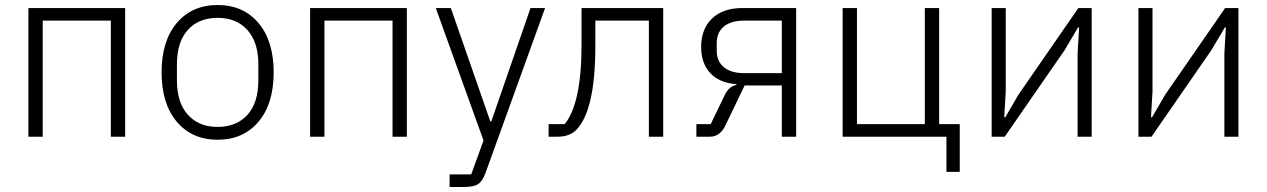

<svg xmlns="http://www.w3.org/2000/svg" viewBox="-20 -544 5041 764"><path d="M93 0V-512H478V0H421V-462H150V0Z M1008.5 -59.5Q948 12 846 12Q744 12 683.5 -59.5Q623 -131 623 -256Q623 -381 683.5 -452.5Q744 -524 846 -524Q948 -524 1008.5 -452.5Q1069 -381 1069 -256Q1069 -131 1008.5 -59.5ZM1008 -224V-288Q1008 -376 964.5 -424.5Q921 -473 846 -473Q771 -473 727.5 -425Q684 -377 684 -288V-224Q684 -136 727.5 -87.5Q771 -39 846 -39Q921 -39 964.5 -87Q1008 -135 1008 -224Z M1214 0V-512H1599V0H1542V-462H1271V0Z M1935 -61 2091 -512H2149L1912 144Q1900 177 1882.5 188.5Q1865 200 1827 200H1769V150H1855L1904 15L1714 -512H1774L1931 -61Z M2163 0V-50H2227Q2294 -133 2294 -364V-512H2619V0H2562V-462H2349V-362Q2349 -103 2272 -26Q2245 0 2199 0Z M2751 0V-50H2808L2862 -162Q2879 -200 2910 -206V-209Q2843 -214 2806.5 -253Q2770 -292 2770 -357Q2770 -429 2813.5 -470.5Q2857 -512 2934 -512H3148V0H3091V-204H2943L2869 -50Q2847 0 2805 0ZM2942 -253H3091V-462H2942Q2889 -462 2860.5 -438.5Q2832 -415 2832 -372V-342Q2832 -300 2860.5 -276.5Q2889 -253 2942 -253Z M3746 140V0H3333V-512H3390V-50H3660V-512H3717V-50H3799V140Z M3926 0V-512H3982V-180L3976 -77H3980L4033 -168L4271 -512H4324V0H4268V-332L4274 -435H4270L4216 -344L3978 0Z M4510 0V-512H4566V-180L4560 -77H4564L4617 -168L4855 -512H4908V0H4852V-332L4858 -435H4854L4800 -344L4562 0Z"/></svg>

Font: IBM Plex Sans Light
Style: Regular
Weight: 300
Designer: Mike Abbink, Paul van der Laan, Pieter van Rosmalen
Foundry: Bold Monday
Version: Version 3.0